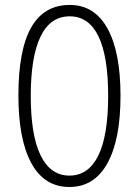

<svg xmlns="http://www.w3.org/2000/svg" viewBox="-20 -744 560 774"><path d="M465.8 -357.9Q465.8 -180.7 412.8 -85.4Q359.9 9.8 259.8 9.8Q158.7 9.8 106.4 -86.2Q54.2 -182.1 54.2 -358.9Q54.2 -543.5 106 -633.8Q157.7 -724.1 261.2 -724.1Q360.8 -724.1 413.3 -629.2Q465.8 -534.2 465.8 -357.9ZM104 -357.9Q104 -198.7 143.8 -117.4Q183.6 -36.1 259.8 -36.1Q336.4 -36.1 376.2 -116.7Q416 -197.3 416 -357.9Q416 -516.6 377 -597.4Q337.9 -678.2 261.2 -678.2Q182.6 -678.2 143.3 -596.4Q104 -514.6 104 -357.9Z"/></svg>

Font: TypoPRO Open Sans Condensed
Style: Regular
Weight: 300
Width: 3
Foundry: Ascender Corporation
Version: Version 1.10